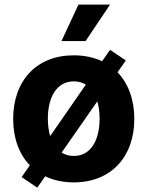

<svg xmlns="http://www.w3.org/2000/svg" viewBox="-20 -797 654 851"><path d="M145.2 34.8 180.4 -15.6C216.6 1.8 259.2 11.4 306.8 11.4C472.3 11.4 575.3 -101.9 575.3 -269.9C575.3 -355.8 548.7 -426.8 501.1 -476.6L537.6 -529.1L467.7 -576L432.5 -525.6C396.3 -542.6 354 -551.8 306.8 -551.8C141.3 -551.8 38.4 -438.9 38.4 -269.9C38.4 -184.7 64.6 -113.6 112.2 -64.3L76 -12.1ZM252.5 -615.1H359.4L467.7 -776.6H327.8ZM202.4 -193.9C195.7 -216.6 192.1 -242.5 192.1 -271C192.1 -366.1 231.2 -436.4 307.5 -436.4C327.8 -436.4 345.5 -431.1 360.4 -421.9ZM307.5 -105.8C286.6 -105.8 268.5 -111.2 253.2 -120.7L411.2 -347.7C418 -324.9 421.5 -299 421.5 -271C421.5 -175.8 382.5 -105.8 307.5 -105.8Z"/></svg>

Font: Karasuma Gothic
Style: Bold
Weight: 700
Designer: Rasmus Andersson / Ryoko Nishizuka
Foundry: Genbu
Version: Version 1.00